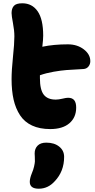

<svg xmlns="http://www.w3.org/2000/svg" viewBox="-20 -776 583 1174"><path d="M287.1 13.2Q222.7 13.2 176.3 -8.3Q129.9 -29.8 102.8 -71Q75.7 -112.3 63.2 -166.7Q50.8 -221.2 50.8 -292Q50.8 -346.7 59.3 -428Q67.9 -509.3 67.9 -553.2Q67.9 -589.8 59.3 -634.5Q50.8 -679.2 50.8 -695.8Q50.8 -724.6 64.9 -740.2Q79.1 -755.9 116.2 -755.9Q176.3 -755.9 210.2 -707Q244.1 -658.2 244.1 -558.1Q244.1 -534.2 238.8 -490.2Q308.1 -504.9 395 -504.9Q452.1 -504.9 492.2 -474.4Q532.2 -443.8 532.2 -401.9Q532.2 -383.3 521 -369.4Q509.8 -355.5 491.2 -354Q419.4 -350.1 386.5 -347.7Q353.5 -345.2 308.3 -337.4Q263.2 -329.6 224.1 -315.9V-297.9Q224.1 -227.1 247.6 -197Q271 -167 320.8 -167Q338.4 -167 361.6 -172.6Q384.8 -178.2 396 -178.2Q421.9 -178.2 433.8 -163.3Q445.8 -148.4 445.8 -118.2Q445.8 -58.1 404.5 -22.5Q363.3 13.2 287.1 13.2ZM216.8 377.9Q162.1 377.9 162.1 335.9Q162.1 314.5 174.8 283.2Q184.1 261.7 188.5 241.7Q192.9 221.7 193.4 211.4Q193.8 201.2 192.9 183.8Q191.9 166.5 191.9 162.1Q191.9 132.8 210 114.5Q228 96.2 263.2 96.2Q312 96.2 342 120.4Q372.1 144.5 372.1 183.1Q372.1 272 314.9 332Q273.9 377.9 216.8 377.9Z"/></svg>

Font: Shantell Sans Irregular
Style: Regular
Weight: 800
Designer: Stephen Nixon, Anya Danilova, Shantell Martin
Foundry: Arrow Type
Version: Version 1.006;[9816181b4]